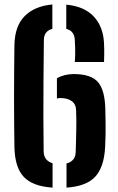

<svg xmlns="http://www.w3.org/2000/svg" viewBox="-20 -828 526 856"><path d="M44.3 -173.9Q43.7 -224.3 43.1 -279.2Q42.6 -334.1 42.6 -392.3Q42.6 -450.5 43.1 -509.4Q43.6 -568.3 44.3 -626.5Q45.8 -712.3 90.5 -756.7Q135.1 -801.1 213.4 -808V-699.3Q195.1 -694.5 185.5 -682.4Q175.9 -670.4 175.6 -650.3Q174.5 -557.7 173.9 -473.2Q173.2 -388.8 173.4 -309.4Q173.5 -230.1 174.6 -152.9Q174.9 -131.8 185.4 -118.7Q195.8 -105.6 214.4 -100.3V8.5Q124.6 2.6 85.2 -40.2Q45.8 -83 44.3 -173.9ZM233.8 -388.8V-479.2Q249.1 -488.1 268.1 -492.9Q287.2 -497.8 308.5 -497.8Q386.7 -497.8 417.4 -461.3Q448.1 -424.8 449.6 -338.8Q450.3 -303.3 450.7 -279Q451 -254.6 450.7 -231Q450.5 -207.3 448.8 -173.9Q444.4 -83.5 404.7 -40.4Q365 2.7 276.5 8.5V-99.3Q296.3 -104.4 306.7 -117.1Q317 -129.8 317.5 -150.6Q318.5 -179.7 319 -203.1Q319.5 -226.5 320 -247.8Q320.4 -269 320.4 -290.2Q320.3 -311.5 319.3 -335.4Q318.8 -363.4 299.8 -377.2Q280.8 -390.9 250.1 -390.9Q246.1 -390.9 241.9 -390.5Q237.8 -390.1 233.8 -388.8ZM313.5 -551.5Q314.9 -569.3 315.2 -583.2Q315.4 -597.1 315 -612.5Q314.5 -627.9 313.5 -650Q312.8 -669 303.5 -681.8Q294.2 -694.5 275.5 -699.4V-807.2Q355.9 -799.9 398.4 -754Q441 -708.1 443.8 -633.1Q444.5 -619.9 444.7 -608.2Q444.8 -596.4 444.6 -583Q444.3 -569.6 443.8 -551.5Z"/></svg>

Font: Big Shoulders Stencil Text SC Thin
Style: Regular
Weight: 100
Designer: Patric King
Foundry: XO Type Co
Version: Version 2.001